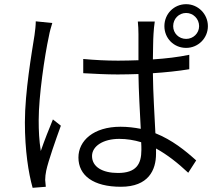

<svg xmlns="http://www.w3.org/2000/svg" viewBox="-20 -858 1040 918"><path d="M151 -756C151 -736 148 -712 145 -690C132 -607 99 -418 99 -273C99 -139 116 -31 136 40L199 35C198 25 197 11 196 2C196 -10 198 -29 201 -42C211 -89 247 -191 271 -257L233 -287C216 -246 191 -183 175 -136C167 -189 165 -231 165 -284C165 -397 193 -590 214 -686C217 -704 225 -733 230 -748ZM656 -141C656 -74 632 -31 544 -31C470 -31 420 -60 420 -112C420 -159 473 -194 550 -194C587 -194 622 -188 655 -178C656 -164 656 -151 656 -141ZM885 -596C832 -585 773 -578 711 -574C712 -620 712 -668 714 -696C715 -715 717 -735 720 -755H639C641 -738 642 -712 642 -695V-570C610 -569 577 -568 545 -568C487 -568 434 -571 378 -576V-508C436 -505 487 -502 543 -502C576 -502 609 -503 642 -504C643 -421 649 -321 653 -242C623 -248 590 -252 556 -252C427 -252 355 -185 355 -105C355 -19 426 35 558 35C690 35 726 -45 726 -123V-148C779 -119 830 -79 880 -32L918 -91C866 -138 803 -189 723 -221C719 -307 712 -409 711 -508C771 -512 830 -518 885 -527ZM870 -672C835 -672 808 -699 808 -733C808 -768 835 -796 870 -796C904 -796 932 -768 932 -733C932 -699 904 -672 870 -672ZM870 -838C811 -838 766 -791 766 -733C766 -675 811 -629 870 -629C927 -629 974 -675 974 -733C974 -791 927 -838 870 -838Z"/></svg>

Font: Noto Sans CJK JP DemiLight
Style: Regular
Weight: 350
Designer: Ryoko NISHIZUKA (kana & ideographs); Paul D. Hunt (Latin, Greek & Cyrillic); Wenlong ZHANG (bopomofo); Sandoll Communica
Foundry: Adobe Systems Incorporated
Version: Version 1.004;PS 1.004;hotconv 1.0.82;makeotf.lib2.5.63406